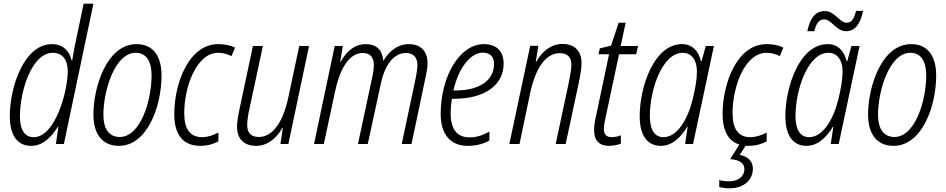

<svg xmlns="http://www.w3.org/2000/svg" viewBox="-20 -780 5125 1040"><path d="M148 10C211 10 256 -34 294 -94H296L283 0H326L486 -760H433L392 -564C384 -528 377 -489 371 -452H368C357 -502 322 -541 262 -541C110 -541 33 -309 33 -150C33 -47 75 10 148 10ZM163 -37C115 -37 88 -74 88 -151C88 -286 152 -494 266 -494C318 -494 347 -457 347 -394C347 -285 279 -37 163 -37Z M624 10C779 10 855 -206 855 -371C855 -480 806 -541 720 -541C557 -541 486 -306 486 -160C486 -50 537 10 624 10ZM629 -38C571 -38 540 -81 540 -159C540 -286 601 -494 715 -494C773 -494 801 -447 801 -373C801 -230 739 -38 629 -38Z M1065 10C1105 10 1138 -1 1163 -14V-62C1134 -47 1105 -37 1074 -37C1011 -37 978 -80 978 -166C978 -312 1045 -494 1162 -494C1187 -494 1213 -487 1234 -476L1253 -522C1228 -535 1196 -541 1162 -541C1002 -541 924 -328 924 -162C924 -47 974 10 1065 10Z M1367 10C1430 10 1480 -33 1509 -87H1512L1499 0H1542L1654 -531H1601L1542 -254C1513 -115 1455 -38 1382 -38C1341 -38 1319 -60 1319 -102C1319 -128 1324 -159 1331 -190L1404 -531H1350L1278 -192C1271 -159 1264 -121 1264 -94C1264 -26 1303 10 1367 10Z M1681 0H1734L1794 -280C1819 -400 1867 -493 1945 -493C1985 -493 2005 -469 2005 -428C2005 -413 2003 -392 1998 -370L1919 0H1972L2044 -332C2063 -421 2110 -493 2178 -493C2218 -493 2241 -471 2241 -427C2241 -411 2238 -389 2233 -363L2156 0H2209L2286 -366C2291 -389 2296 -416 2296 -437C2296 -506 2256 -541 2195 -541C2133 -541 2087 -502 2058 -452H2056C2051 -509 2020 -541 1961 -541C1900 -541 1855 -500 1826 -446H1823L1837 -531H1793Z M2513 10C2561 10 2600 -1 2631 -19V-67C2596 -48 2564 -36 2524 -36C2456 -36 2421 -79 2421 -167C2421 -195 2424 -222 2428 -245H2440C2615 -245 2708 -326 2708 -435C2708 -505 2667 -541 2601 -541C2469 -541 2367 -366 2367 -162C2367 -48 2424 10 2513 10ZM2447 -290H2436C2463 -410 2528 -495 2595 -495C2636 -495 2656 -471 2656 -433C2656 -350 2585 -290 2447 -290Z M2739 0H2794L2852 -277C2882 -416 2938 -492 3012 -492C3053 -492 3075 -471 3075 -430C3075 -403 3068 -370 3062 -338L2990 0H3044L3116 -336C3123 -369 3130 -410 3130 -438C3130 -507 3089 -542 3027 -542C2963 -542 2913 -498 2884 -444H2882L2896 -532H2852Z M3279 10C3302 10 3326 5 3343 -2V-47C3328 -41 3311 -37 3293 -37C3263 -37 3251 -54 3251 -82C3251 -99 3255 -121 3261 -147L3333 -486H3426L3436 -531H3342L3369 -657H3331L3290 -533L3229 -518L3222 -486H3279L3208 -149C3201 -121 3198 -94 3198 -75C3198 -19 3226 10 3279 10Z M3559 10C3621 10 3667 -35 3703 -94H3705L3691 0H3734L3847 -531H3803L3780 -448H3777C3765 -500 3733 -541 3674 -541C3523 -541 3445 -311 3445 -150C3445 -47 3486 10 3559 10ZM3574 -37C3527 -37 3500 -75 3500 -152C3500 -291 3566 -494 3678 -494C3726 -494 3755 -455 3755 -393C3755 -350 3746 -299 3732 -242C3706 -135 3649 -37 3574 -37Z M4035 10C4075 10 4108 -1 4133 -14V-62C4104 -47 4075 -37 4044 -37C3981 -37 3948 -80 3948 -166C3948 -312 4015 -494 4132 -494C4157 -494 4183 -487 4204 -476L4223 -522C4198 -535 4166 -541 4132 -541C3972 -541 3894 -328 3894 -162C3894 -71 3926 -15 3985 3L3935 82C3985 86 4012 102 4012 136C4012 177 3977 202 3929 202C3905 202 3887 199 3876 195V233C3891 237 3909 240 3933 240C4005 240 4058 198 4058 134C4058 91 4029 67 3987 59L4019 9C4024 10 4030 10 4035 10Z M4353 -611H4391C4401 -654 4417 -675 4444 -675C4485 -675 4509 -611 4563 -611C4609 -611 4640 -646 4655 -721H4617C4605 -673 4590 -657 4565 -657C4528 -657 4503 -720 4447 -720C4397 -720 4368 -683 4353 -611ZM4348 10C4410 10 4456 -35 4492 -94H4494L4480 0H4523L4636 -531H4592L4569 -448H4566C4554 -500 4522 -541 4463 -541C4312 -541 4234 -311 4234 -150C4234 -47 4275 10 4348 10ZM4363 -37C4316 -37 4289 -75 4289 -152C4289 -291 4355 -494 4467 -494C4515 -494 4544 -455 4544 -393C4544 -350 4535 -299 4521 -242C4495 -135 4438 -37 4363 -37Z M4820 10C4975 10 5051 -206 5051 -371C5051 -480 5002 -541 4916 -541C4753 -541 4682 -306 4682 -160C4682 -50 4733 10 4820 10ZM4825 -38C4767 -38 4736 -81 4736 -159C4736 -286 4797 -494 4911 -494C4969 -494 4997 -447 4997 -373C4997 -230 4935 -38 4825 -38Z"/></svg>

Font: Noto Sans Condensed Light
Style: Italic
Weight: 300
Width: 3
Italic angle: -12°
Designer: Monotype Design Team
Foundry: Monotype Imaging Inc.
Version: Version 2.013